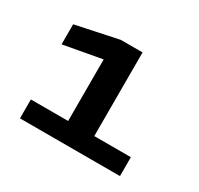

<svg xmlns="http://www.w3.org/2000/svg" viewBox="-80 -773 510 493"><g transform="rotate(30 175.0 -527.0)"><path d="M27.5 -375H324V-431H215.5V-679H151L25 -652.5V-593L138 -613.5V-431H27.5Z"/></g></svg>

Font: Anybody Thin
Style: Bold
Weight: 700
Version: Version 1.113;gftools[0.9.25]